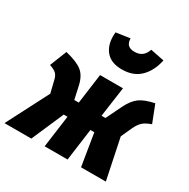

<svg xmlns="http://www.w3.org/2000/svg" viewBox="-212 -982 1128 1147"><g transform="rotate(30 351.5 -409.0)"><path d="M735 -435Q698 -422 679 -405.5Q660 -389 644 -356L609 -279L667 0H496L460 -221H433L403 0H245L275 -221H249L153 0H-32L117 -289L96 -375Q90 -400 76 -413Q62 -426 30 -437L76 -553Q155 -534 190.5 -506.5Q226 -479 240 -419L260 -328H291L319 -534H477L448 -328H475L528 -437Q554 -489 587.5 -514Q621 -539 689 -553ZM270 -774Q270 -792 271 -801L367 -815Q368 -784 383 -770.5Q398 -757 427 -757Q458 -757 478 -772Q498 -787 508 -818L603 -799Q587 -721 540 -674.5Q493 -628 414 -628Q342 -628 306 -668Q270 -708 270 -774Z"/></g></svg>

Font: Fira Sans Condensed Black
Style: Italic
Weight: 900
Width: 3
Italic angle: -8°
Designer: Carrois Corporate & Edenspiekermann AG
Foundry: Carrois Corporate GbR & Edenspiekermann AG
Version: Version 4.203